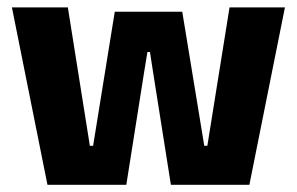

<svg xmlns="http://www.w3.org/2000/svg" viewBox="-20 -512 822 532"><path d="M111.5 0 13 -491.5H168L229 -108H238L298 -479.5H485L546 -108H554.5L616 -491.5H769.5L671 0H453.5L404 -313L395.5 -368H388.5L379.5 -313L330 0Z"/></svg>

Font: Anek Tamil Medium
Style: Bold
Weight: 700
Version: Version 1.003